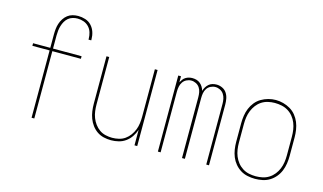

<svg xmlns="http://www.w3.org/2000/svg" viewBox="-88 -1014 2175 1292"><g transform="rotate(15 1000.0 -367.5)"><path d="M192 0V-469H72V-487H192V-579Q192 -599 194 -618.5Q196 -638 202 -656.5Q208 -675 219 -692Q230 -709 245.5 -721Q261 -733 280 -738Q299 -743 319 -743Q344 -743 369 -735Q394 -727 411.5 -708Q429 -689 437 -664.5Q445 -640 445 -614Q445 -612 445 -610.5Q445 -609 445 -607H426Q426 -608 426 -609.5Q426 -611 426 -613Q426 -635 419.5 -656.5Q413 -678 398 -694Q383 -710 362 -717.5Q341 -725 319 -725Q302 -725 285 -720Q268 -715 255 -704Q242 -693 233.5 -678Q225 -663 220 -646.5Q215 -630 213 -613Q211 -596 211 -579V-487H410V-469H211V0Z M747 8Q721 8 695.5 2Q670 -4 649 -18.5Q628 -33 612.5 -54Q597 -75 588 -99Q579 -123 575.5 -148.5Q572 -174 572 -200V-530H591V-200Q591 -177 594 -153.5Q597 -130 605.5 -108Q614 -86 628 -67Q642 -48 661 -34.5Q680 -21 703.5 -15.5Q727 -10 750 -10Q773 -10 796.5 -15.5Q820 -21 839 -34.5Q858 -48 872 -67Q886 -86 894.5 -108Q903 -130 906 -153.5Q909 -177 909 -200V-530H928V0H909V-108Q900 -82 885 -59.5Q870 -37 848 -21Q826 -5 799.5 1.5Q773 8 747 8Z M1072 0V-530H1091V-488Q1097 -499 1104.5 -509Q1112 -519 1122.5 -525.5Q1133 -532 1145 -535Q1157 -538 1169 -538Q1169 -538 1169 -538Q1169 -538 1169 -538Q1184 -538 1198 -534Q1212 -530 1223.5 -520.5Q1235 -511 1242.5 -498.5Q1250 -486 1254 -472Q1258 -486 1265.5 -498.5Q1273 -511 1284 -520.5Q1295 -530 1309 -534Q1323 -538 1338 -538Q1338 -538 1338 -538Q1338 -538 1338 -538Q1358 -538 1377.5 -529Q1397 -520 1408.5 -502.5Q1420 -485 1424 -464.5Q1428 -444 1428 -423V0H1409V-423Q1409 -441 1405.5 -458Q1402 -475 1392.5 -489.5Q1383 -504 1367 -512Q1351 -520 1334 -520Q1317 -520 1301 -512Q1285 -504 1275.5 -489.5Q1266 -475 1263 -458Q1260 -441 1260 -423V0H1240V-423Q1240 -441 1237 -458Q1234 -475 1224.5 -489.5Q1215 -504 1199 -512Q1183 -520 1166 -520Q1149 -520 1133 -512Q1117 -504 1107.5 -489.5Q1098 -475 1094.5 -458Q1091 -441 1091 -423V0Z M1750 8Q1724 8 1697.5 2.5Q1671 -3 1648.5 -17Q1626 -31 1609 -51.5Q1592 -72 1582 -96.5Q1572 -121 1568 -147.5Q1564 -174 1564 -200V-330Q1564 -356 1568 -382.5Q1572 -409 1582 -433.5Q1592 -458 1609 -479Q1626 -500 1649 -513.5Q1672 -527 1698 -534Q1724 -541 1750 -541Q1776 -541 1802 -534Q1828 -527 1851 -513.5Q1874 -500 1891 -479Q1908 -458 1918 -433.5Q1928 -409 1932 -382.5Q1936 -356 1936 -330V-200Q1936 -174 1932 -147.5Q1928 -121 1918 -96.5Q1908 -72 1891 -51.5Q1874 -31 1851.5 -17Q1829 -3 1802.5 2.5Q1776 8 1750 8ZM1750 -10Q1774 -10 1797.5 -15Q1821 -20 1841.5 -33Q1862 -46 1877 -65Q1892 -84 1901 -106Q1910 -128 1913.5 -152Q1917 -176 1917 -200V-330Q1917 -354 1913.5 -378Q1910 -402 1901 -424.5Q1892 -447 1876.5 -466Q1861 -485 1840.5 -497.5Q1820 -510 1796 -515Q1772 -520 1748 -520Q1724 -520 1700.5 -514.5Q1677 -509 1657 -496Q1637 -483 1622.5 -464Q1608 -445 1599 -423Q1590 -401 1586.5 -377.5Q1583 -354 1583 -330V-200Q1583 -176 1586.5 -152Q1590 -128 1599 -106Q1608 -84 1623 -65Q1638 -46 1658.5 -33Q1679 -20 1702.5 -15Q1726 -10 1750 -10Z"/></g></svg>

Font: iosevka_custom_sans_ss08 Thin
Style: Regular
Weight: 100
Designer: Belleve Invis
Foundry: Belleve Invis
Version: Version 10.3.0; ttfautohint (v1.8.3)